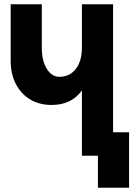

<svg xmlns="http://www.w3.org/2000/svg" viewBox="-20 -730 640 900"><path d="M364 0V-306Q315 -238 222 -238Q165 -238 122 -263.5Q79 -289 54.5 -336Q30 -383 30 -447V-710H176V-508Q176 -444 199.5 -407Q223 -370 258 -370Q307 -370 335.5 -407Q364 -444 364 -508V-710H510V-110H585V150H439V0Z"/></svg>

Font: Geist Mono Black
Style: Regular
Weight: 900
Monospace: yes
Designer: Basement.studio, Andrés Briganti, Mateo Zaragoza
Foundry: Basement.studio, Vercel, Andrés Briganti, Guido Ferreyra, Mateo Zaragoza
Version: Version 1.500; ttfautohint (v1.8.4.7-5d5b)